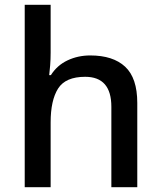

<svg xmlns="http://www.w3.org/2000/svg" viewBox="-20 -780 671 800"><path d="M191 -560Q191 -533 189 -507.5Q187 -482 185 -467H192Q218 -508 261.5 -528.5Q305 -549 356 -549Q451 -549 501.5 -502Q552 -455 552 -351V0H444V-335Q444 -460 335 -460Q253 -460 222 -411Q191 -362 191 -270V0H83V-760H191Z"/></svg>

Font: Noto Sans Thaana Medium
Style: Regular
Weight: 500
Designer: David Williams
Foundry: Google Inc.
Version: Version 3.001; ttfautohint (v1.8.4.7-5d5b)